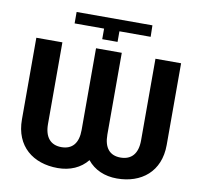

<svg xmlns="http://www.w3.org/2000/svg" viewBox="-95 -1004 1171 1116"><g transform="rotate(10 490.5 -446.5)"><path d="M63.2 -714.5V-232.2C63.2 -74.6 170.5 9.9 316.4 9.9C388.5 9.9 450.6 -16.7 491.1 -67.5C531.6 -16.7 593.4 9.9 665.5 9.9C809.7 9.9 917.6 -74.6 917.6 -232.2V-714.5H766.3V-232.2C766.3 -154.1 729.8 -113.6 665.5 -113.6C601.6 -113.6 567.5 -154.1 567.5 -232.2V-714.5H415.5V-232.2C415.5 -154.1 380.7 -113.6 316.4 -113.6C252.5 -113.6 217 -155.2 217 -232.2V-714.5ZM441.8 -835.2V-772.7H532.3V-835.2H716.6L715.2 -902.7H267.8V-835.2Z"/></g></svg>

Font: Inter-Hewn
Style: Bold
Weight: 700
Designer: Rasmus Andersson
Foundry: rsms
Version: Version 3.012;git-f93a4a705